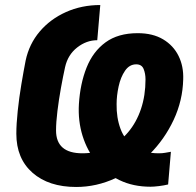

<svg xmlns="http://www.w3.org/2000/svg" viewBox="-20 -732 779 764"><path d="M283 12Q174 12 109.5 -44.5Q45 -101 45 -200Q45 -238 50.5 -290.5Q56 -343 65 -396.5Q74 -450 82 -491Q96 -557 138 -606.5Q180 -656 242.5 -684Q305 -712 379 -712L367 -572Q324 -572 287 -543Q250 -514 239 -465Q231 -429 222.5 -382Q214 -335 208.5 -290Q203 -245 203 -213Q203 -122 308 -122Q364 -122 410 -144Q456 -166 489.5 -205.5Q523 -245 541 -298.5Q559 -352 559 -416Q559 -439 551.5 -457.5Q544 -476 522 -476Q495 -476 477.5 -450.5Q460 -425 452 -388Q444 -351 444 -318Q443 -264 459.5 -219.5Q476 -175 513.5 -148.5Q551 -122 612 -122Q626 -122 637 -124Q648 -126 660 -128L649 2Q633 6 612.5 8.5Q592 11 579 11Q510 11 456 -15Q402 -41 364.5 -86.5Q327 -132 308.5 -191.5Q290 -251 294 -318Q299 -399 324.5 -463Q350 -527 400 -563.5Q450 -600 528 -600Q588 -600 629 -575.5Q670 -551 690.5 -509.5Q711 -468 709 -416Q707 -332 671 -255Q635 -178 575 -118Q515 -58 439.5 -23Q364 12 283 12Z"/></svg>

Font: Finlandica
Style: Italic
Weight: 400
Italic angle: -8°
Designer: Niklas Ekholm, Juho Hiilivirta, Jaakko Suomalainen
Foundry: Helsinki Type Studio
Version: Version 1.064